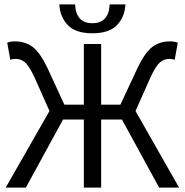

<svg xmlns="http://www.w3.org/2000/svg" viewBox="-20 -857 845 877"><path d="M6 0 206 -350 137 -505Q113 -556 94.5 -572Q76 -588 51 -588Q38 -588 27 -584L13 -662Q28 -668 49 -668Q96 -668 129.5 -642.5Q163 -617 197 -546L274 -379H363V-656H442V-379H530L608 -546Q642 -617 675.5 -642.5Q709 -668 756 -668Q777 -668 792 -662L778 -584Q766 -588 754 -588Q729 -588 710.5 -572Q692 -556 668 -505L599 -350L798 0H707L537 -311H442V0H363V-311H268L98 0ZM251 -837H323Q327 -751 402 -751Q477 -751 481 -837H553Q550 -780 514.5 -742.5Q479 -705 402 -705Q325 -705 289.5 -742.5Q254 -780 251 -837Z"/></svg>

Font: Toshiba Sans
Style: Regular
Weight: 400
Designer: Paul D. Hunt
Foundry: Toshiba Corporation
Version: Version 2.020;PS 2.0;hotconv 1.0.86;makeotf.lib2.5.63406